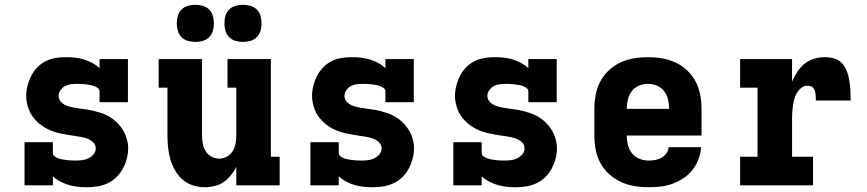

<svg xmlns="http://www.w3.org/2000/svg" viewBox="-20 -778 3640 806"><path d="M344 8Q325 8 306 6Q287 4 268.5 -1.5Q250 -7 233 -16Q216 -25 202 -38V0H83V-181H202V-136Q202 -127 209.5 -121.5Q217 -116 225.5 -113Q234 -110 243 -108.5Q252 -107 260.5 -106Q269 -105 278 -104.5Q287 -104 296 -104Q310 -104 324 -105.5Q338 -107 350.5 -113Q363 -119 372.5 -130Q382 -141 382 -155Q382 -170 371 -180.5Q360 -191 346.5 -196Q333 -201 318.5 -203.5Q304 -206 290 -208Q276 -210 261.5 -212.5Q247 -215 233 -218Q219 -221 205.5 -225.5Q192 -230 179 -236.5Q166 -243 154.5 -251.5Q143 -260 132.5 -270.5Q122 -281 114 -293Q106 -305 101 -318.5Q96 -332 93 -346Q90 -360 90 -375Q90 -397 95.5 -418.5Q101 -440 111 -459.5Q121 -479 136.5 -495Q152 -511 171.5 -521Q191 -531 213 -534.5Q235 -538 257 -538Q276 -538 295 -536Q314 -534 332 -528.5Q350 -523 367 -514Q384 -505 398 -492V-530H517V-349H398V-394Q398 -403 390.5 -408.5Q383 -414 374.5 -417Q366 -420 357.5 -421.5Q349 -423 340 -424Q331 -425 322.5 -425.5Q314 -426 305 -426Q292 -426 278.5 -424.5Q265 -423 253.5 -417Q242 -411 234 -399.5Q226 -388 226 -375Q226 -361 236.5 -350Q247 -339 261 -334Q275 -329 289 -326.5Q303 -324 317.5 -322Q332 -320 346 -318Q360 -316 374 -312.5Q388 -309 402 -304.5Q416 -300 429 -293.5Q442 -287 453.5 -278.5Q465 -270 475 -259.5Q485 -249 493 -237Q501 -225 506.5 -211.5Q512 -198 515 -184Q518 -170 518 -156Q518 -133 512 -111Q506 -89 495.5 -69.5Q485 -50 468.5 -34Q452 -18 431.5 -8.5Q411 1 389 4.5Q367 8 344 8Z M839 8Q814 8 789.5 0Q765 -8 746 -24.5Q727 -41 714.5 -63.5Q702 -86 695 -110Q688 -134 685.5 -159.5Q683 -185 683 -210V-410H646V-530H828V-210Q828 -193 831 -176Q834 -159 843 -144Q852 -129 867.5 -120.5Q883 -112 900 -112Q917 -112 932.5 -120.5Q948 -129 957 -144Q966 -159 969 -176Q972 -193 972 -210V-410H935V-530H1117V-120H1154V0H972V-78Q963 -59 949.5 -42.5Q936 -26 919 -14Q902 -2 881 3Q860 8 839 8ZM1000 -602Q984 -602 968.5 -606.5Q953 -611 942 -622Q931 -633 926.5 -648.5Q922 -664 922 -680Q922 -696 926.5 -711.5Q931 -727 942 -738Q953 -749 968.5 -753.5Q984 -758 1000 -758Q1016 -758 1031.5 -753.5Q1047 -749 1058 -738Q1069 -727 1073.5 -711.5Q1078 -696 1078 -680Q1078 -664 1073.5 -648.5Q1069 -633 1058 -622Q1047 -611 1031.5 -606.5Q1016 -602 1000 -602ZM800 -602Q784 -602 768.5 -606.5Q753 -611 742 -622Q731 -633 726.5 -648.5Q722 -664 722 -680Q722 -696 726.5 -711.5Q731 -727 742 -738Q753 -749 768.5 -753.5Q784 -758 800 -758Q816 -758 831.5 -753.5Q847 -749 858 -738Q869 -727 873.5 -711.5Q878 -696 878 -680Q878 -664 873.5 -648.5Q869 -633 858 -622Q847 -611 831.5 -606.5Q816 -602 800 -602Z M1544 8Q1525 8 1506 6Q1487 4 1468.5 -1.5Q1450 -7 1433 -16Q1416 -25 1402 -38V0H1283V-181H1402V-136Q1402 -127 1409.5 -121.5Q1417 -116 1425.5 -113Q1434 -110 1443 -108.5Q1452 -107 1460.5 -106Q1469 -105 1478 -104.5Q1487 -104 1496 -104Q1510 -104 1524 -105.5Q1538 -107 1550.5 -113Q1563 -119 1572.5 -130Q1582 -141 1582 -155Q1582 -170 1571 -180.5Q1560 -191 1546.5 -196Q1533 -201 1518.5 -203.5Q1504 -206 1490 -208Q1476 -210 1461.5 -212.5Q1447 -215 1433 -218Q1419 -221 1405.5 -225.5Q1392 -230 1379 -236.5Q1366 -243 1354.5 -251.5Q1343 -260 1332.5 -270.5Q1322 -281 1314 -293Q1306 -305 1301 -318.5Q1296 -332 1293 -346Q1290 -360 1290 -375Q1290 -397 1295.5 -418.5Q1301 -440 1311 -459.5Q1321 -479 1336.5 -495Q1352 -511 1371.5 -521Q1391 -531 1413 -534.5Q1435 -538 1457 -538Q1476 -538 1495 -536Q1514 -534 1532 -528.5Q1550 -523 1567 -514Q1584 -505 1598 -492V-530H1717V-349H1598V-394Q1598 -403 1590.5 -408.5Q1583 -414 1574.5 -417Q1566 -420 1557.5 -421.5Q1549 -423 1540 -424Q1531 -425 1522.5 -425.5Q1514 -426 1505 -426Q1492 -426 1478.5 -424.5Q1465 -423 1453.5 -417Q1442 -411 1434 -399.5Q1426 -388 1426 -375Q1426 -361 1436.5 -350Q1447 -339 1461 -334Q1475 -329 1489 -326.5Q1503 -324 1517.5 -322Q1532 -320 1546 -318Q1560 -316 1574 -312.5Q1588 -309 1602 -304.5Q1616 -300 1629 -293.5Q1642 -287 1653.5 -278.5Q1665 -270 1675 -259.5Q1685 -249 1693 -237Q1701 -225 1706.5 -211.5Q1712 -198 1715 -184Q1718 -170 1718 -156Q1718 -133 1712 -111Q1706 -89 1695.5 -69.5Q1685 -50 1668.5 -34Q1652 -18 1631.5 -8.5Q1611 1 1589 4.5Q1567 8 1544 8Z M2144 8Q2125 8 2106 6Q2087 4 2068.5 -1.5Q2050 -7 2033 -16Q2016 -25 2002 -38V0H1883V-181H2002V-136Q2002 -127 2009.5 -121.5Q2017 -116 2025.5 -113Q2034 -110 2043 -108.5Q2052 -107 2060.5 -106Q2069 -105 2078 -104.5Q2087 -104 2096 -104Q2110 -104 2124 -105.5Q2138 -107 2150.5 -113Q2163 -119 2172.5 -130Q2182 -141 2182 -155Q2182 -170 2171 -180.5Q2160 -191 2146.5 -196Q2133 -201 2118.5 -203.5Q2104 -206 2090 -208Q2076 -210 2061.5 -212.5Q2047 -215 2033 -218Q2019 -221 2005.5 -225.5Q1992 -230 1979 -236.5Q1966 -243 1954.5 -251.5Q1943 -260 1932.5 -270.5Q1922 -281 1914 -293Q1906 -305 1901 -318.5Q1896 -332 1893 -346Q1890 -360 1890 -375Q1890 -397 1895.5 -418.5Q1901 -440 1911 -459.5Q1921 -479 1936.5 -495Q1952 -511 1971.5 -521Q1991 -531 2013 -534.5Q2035 -538 2057 -538Q2076 -538 2095 -536Q2114 -534 2132 -528.5Q2150 -523 2167 -514Q2184 -505 2198 -492V-530H2317V-349H2198V-394Q2198 -403 2190.5 -408.5Q2183 -414 2174.5 -417Q2166 -420 2157.5 -421.5Q2149 -423 2140 -424Q2131 -425 2122.5 -425.5Q2114 -426 2105 -426Q2092 -426 2078.5 -424.5Q2065 -423 2053.5 -417Q2042 -411 2034 -399.5Q2026 -388 2026 -375Q2026 -361 2036.5 -350Q2047 -339 2061 -334Q2075 -329 2089 -326.5Q2103 -324 2117.5 -322Q2132 -320 2146 -318Q2160 -316 2174 -312.5Q2188 -309 2202 -304.5Q2216 -300 2229 -293.5Q2242 -287 2253.5 -278.5Q2265 -270 2275 -259.5Q2285 -249 2293 -237Q2301 -225 2306.5 -211.5Q2312 -198 2315 -184Q2318 -170 2318 -156Q2318 -133 2312 -111Q2306 -89 2295.5 -69.5Q2285 -50 2268.5 -34Q2252 -18 2231.5 -8.5Q2211 1 2189 4.5Q2167 8 2144 8Z M2703 8Q2673 8 2643 3Q2613 -2 2586 -14.5Q2559 -27 2536.5 -47.5Q2514 -68 2500 -94.5Q2486 -121 2480.5 -150.5Q2475 -180 2475 -210V-320Q2475 -350 2480.5 -379.5Q2486 -409 2499.5 -435Q2513 -461 2535 -482Q2557 -503 2584 -515.5Q2611 -528 2640.5 -533Q2670 -538 2700 -538Q2730 -538 2759.5 -533Q2789 -528 2816 -515.5Q2843 -503 2865 -482Q2887 -461 2900.5 -435Q2914 -409 2919.5 -379.5Q2925 -350 2925 -320V-209H2611Q2611 -189 2616 -169.5Q2621 -150 2633 -134.5Q2645 -119 2664 -111.5Q2683 -104 2703 -104Q2717 -104 2731 -106.5Q2745 -109 2757 -116Q2769 -123 2777.5 -134.5Q2786 -146 2787 -160H2923Q2922 -135 2912.5 -110.5Q2903 -86 2887.5 -65.5Q2872 -45 2850 -30.5Q2828 -16 2804 -7Q2780 2 2754.5 5Q2729 8 2703 8ZM2611 -321H2789Q2789 -341 2784.5 -360Q2780 -379 2768.5 -394.5Q2757 -410 2738.5 -418Q2720 -426 2700 -426Q2680 -426 2661.5 -418Q2643 -410 2631.5 -394.5Q2620 -379 2615.5 -359.5Q2611 -340 2611 -321Z M3087 0V-120H3160V-410H3087V-530H3305V-435Q3314 -456 3326.5 -475.5Q3339 -495 3356.5 -509.5Q3374 -524 3396.5 -531Q3419 -538 3442 -538Q3462 -538 3482 -532.5Q3502 -527 3515.5 -511.5Q3529 -496 3536 -476.5Q3543 -457 3546 -437Q3549 -417 3550 -396.5Q3551 -376 3551 -356H3405Q3405 -363 3404.5 -369.5Q3404 -376 3403.5 -383Q3403 -390 3401 -396.5Q3399 -403 3394.5 -408.5Q3390 -414 3383.5 -416Q3377 -418 3370 -418Q3356 -418 3344.5 -409.5Q3333 -401 3326 -389Q3319 -377 3315 -363.5Q3311 -350 3309 -336.5Q3307 -323 3306 -309Q3305 -295 3305 -281V-120H3393V0Z"/></svg>

Font: Iosevka Curly Slab HvEx
Style: Regular
Weight: 900
Width: 7
Monospace: yes
Designer: Belleve Invis
Foundry: Belleve Invis
Version: Version 11.1.0; ttfautohint (v1.8.3)